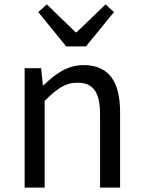

<svg xmlns="http://www.w3.org/2000/svg" viewBox="-20 -853 651 873"><path d="M92 0H183V-394C238 -449 276 -477 332 -477C404 -477 435 -434 435 -332V0H526V-344C526 -483 474 -557 360 -557C286 -557 230 -516 178 -465H175L167 -543H92ZM281 -642H371L498 -798L460 -833L328 -706H324L193 -833L154 -798Z"/></svg>

Font: Noto Sans T Chinese Regular
Style: Regular
Weight: 400
Designer: Ryoko NISHIZUKA (kana & ideographs); Paul D. Hunt (Latin, Greek & Cyrillic); Wenlong ZHANG (bopomofo); Sandoll Communica
Foundry: Adobe Systems Incorporated
Version: Version 1.000;PS 1;hotconv 1.0.78;makeotf.lib2.5.61930